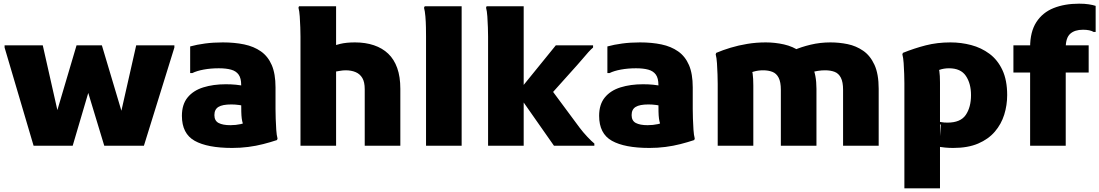

<svg xmlns="http://www.w3.org/2000/svg" viewBox="-20 -794 5989 1046"><path d="M163 0 5 -535V-547H213L310 -117L270 -118L397 -547H535L664 -115L624 -114L722 -547H930V-535L764 0H548L438 -363H483L376 0Z M1245 12Q1110 12 1040.5 -27Q971 -66 971 -163Q971 -225 1002 -263Q1033 -301 1087.5 -318Q1142 -335 1210 -335Q1239 -335 1265 -332.5Q1291 -330 1316 -324V-215Q1304 -219 1282.5 -222Q1261 -225 1240 -225Q1192 -225 1170 -211.5Q1148 -198 1148 -167Q1148 -136 1171 -124Q1194 -112 1235 -112Q1265 -112 1292 -118Q1319 -124 1337 -142L1315 -88Q1308 -106 1303.5 -119.5Q1299 -133 1297 -148.5Q1295 -164 1294.5 -186Q1294 -208 1294 -243V-331Q1294 -368 1280 -387.5Q1266 -407 1239 -414.5Q1212 -422 1172 -422Q1128 -422 1090 -415Q1052 -408 1028 -396H1016V-541Q1052 -551 1097 -557Q1142 -563 1194 -563Q1258 -563 1310.5 -552Q1363 -541 1401.5 -514Q1440 -487 1460.5 -439.5Q1481 -392 1481 -318V-200Q1481 -178 1482 -147.5Q1483 -117 1485 -87Q1487 -57 1492 -39L1489 -31Q1453 -19 1414 -9Q1375 1 1332.5 6.5Q1290 12 1245 12Z M1617 0V-595Q1617 -615 1616 -645Q1615 -675 1613 -704.5Q1611 -734 1606 -752L1609 -760H1811V-470L1770 -535Q1800 -547 1833.5 -555Q1867 -563 1914 -563Q1971 -563 2017 -547.5Q2063 -532 2095 -501.5Q2127 -471 2144 -423.5Q2161 -376 2161 -310V0H1967V-308Q1967 -347 1954 -369Q1941 -391 1917.5 -401Q1894 -411 1863 -411Q1848 -411 1828.5 -407.5Q1809 -404 1794 -401.5Q1779 -399 1775 -400L1811 -482V0Z M2301 0V-595Q2301 -615 2300.5 -645Q2300 -675 2297.5 -704.5Q2295 -734 2290 -752L2294 -760H2495V0Z M2833 0H2639V-595Q2639 -615 2638 -645Q2637 -675 2635 -704.5Q2633 -734 2628 -752L2631 -760H2833ZM2797 -287 3008 -547H3211V-535Q3201 -527 3185.5 -510Q3170 -493 3154 -473.5Q3138 -454 3124 -439L2942 -236L2943 -361L3138 -98Q3156 -74 3179.5 -49Q3203 -24 3218 -12V0H2998Z M3518 12Q3383 12 3313.5 -27Q3244 -66 3244 -163Q3244 -225 3275 -263Q3306 -301 3360.5 -318Q3415 -335 3483 -335Q3512 -335 3538 -332.5Q3564 -330 3589 -324V-215Q3577 -219 3555.5 -222Q3534 -225 3513 -225Q3465 -225 3443 -211.5Q3421 -198 3421 -167Q3421 -136 3444 -124Q3467 -112 3508 -112Q3538 -112 3565 -118Q3592 -124 3610 -142L3588 -88Q3581 -106 3576.5 -119.5Q3572 -133 3570 -148.5Q3568 -164 3567.5 -186Q3567 -208 3567 -243V-331Q3567 -368 3553 -387.5Q3539 -407 3512 -414.5Q3485 -422 3445 -422Q3401 -422 3363 -415Q3325 -408 3301 -396H3289V-541Q3325 -551 3370 -557Q3415 -563 3467 -563Q3531 -563 3583.5 -552Q3636 -541 3674.5 -514Q3713 -487 3733.5 -439.5Q3754 -392 3754 -318V-200Q3754 -178 3755 -147.5Q3756 -117 3758 -87Q3760 -57 3765 -39L3762 -31Q3726 -19 3687 -9Q3648 1 3605.5 6.5Q3563 12 3518 12Z M3890 0V-337Q3890 -357 3889 -388Q3888 -419 3886 -449.5Q3884 -480 3879 -498L3882 -506Q3917 -521 3960 -534Q4003 -547 4051.5 -555Q4100 -563 4152 -563Q4202 -563 4251 -552Q4300 -541 4340 -513Q4380 -485 4404 -436Q4428 -387 4428 -310V0H4234V-305Q4234 -347 4222 -370.5Q4210 -394 4188 -402.5Q4166 -411 4138 -411Q4110 -411 4086.5 -404Q4063 -397 4043 -391L4069 -433Q4077 -417 4080.5 -392Q4084 -367 4084 -328V0ZM4573 0V-305Q4573 -347 4561 -370.5Q4549 -394 4527 -402.5Q4505 -411 4475 -411Q4456 -411 4436.5 -408Q4417 -405 4402 -400L4306 -521Q4344 -538 4396 -550.5Q4448 -563 4504 -563Q4552 -563 4598 -553.5Q4644 -544 4682.5 -517.5Q4721 -491 4744 -441Q4767 -391 4767 -310V0Z M4907 232V-341Q4907 -361 4906 -391Q4905 -421 4903 -450.5Q4901 -480 4896 -498L4899 -506Q4961 -531 5023.5 -547Q5086 -563 5158 -563Q5216 -563 5271 -548.5Q5326 -534 5370.5 -501Q5415 -468 5441 -412.5Q5467 -357 5467 -276Q5467 -221 5451 -169.5Q5435 -118 5400 -77Q5365 -36 5309 -12Q5253 12 5173 12Q5151 12 5129.5 10Q5108 8 5093.5 5.5Q5079 3 5080 3L5101 -72V232ZM5101 -52 5105 -113Q5094 -127 5095.5 -129Q5097 -131 5109.5 -128.5Q5122 -126 5142 -126Q5213 -126 5241.5 -168Q5270 -210 5270 -276Q5270 -339 5242 -380.5Q5214 -422 5150 -422Q5122 -422 5098 -413.5Q5074 -405 5069 -398L5082 -445Q5094 -430 5097.5 -406.5Q5101 -383 5101 -345Z M5592 0V-537Q5592 -621 5626 -673.5Q5660 -726 5720 -750Q5780 -774 5859 -774Q5889 -774 5911.5 -770.5Q5934 -767 5949 -762V-620H5938Q5928 -626 5913.5 -629Q5899 -632 5880 -632Q5835 -632 5810.5 -610Q5786 -588 5786 -534V0ZM5501 -399V-547H5911V-399Z"/></svg>

Font: Kufam ExtraBold
Style: Regular
Weight: 800
Designer: Wael Morcos, Artur Schmal
Foundry: Original Type
Version: Version 1.300; ttfautohint (v1.8.3)